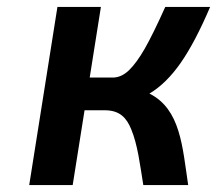

<svg xmlns="http://www.w3.org/2000/svg" viewBox="-20 -532 624 552"><path d="M270.1 -512H145.1L64 0H189L223.1 -215H281.1C325.5 -215 344.1 -192 357 -161C375.9 -115.6 382.3 -59.7 392 0H521C504.3 -111.1 499.2 -217.7 409.7 -263C442 -282.3 472.1 -311.8 499.7 -351.5C527.3 -391.2 555.4 -444.7 584.1 -512H455.1C431.4 -459.3 411.7 -419.3 396.1 -392C380.4 -364.7 365.3 -344 350.8 -330C336.2 -316 320.6 -309 303.9 -309H237.9Z"/></svg>

Font: Fog Sans
Style: It
Weight: 700
Foundry: Intel Corporation
Version: Version 1.00